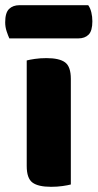

<svg xmlns="http://www.w3.org/2000/svg" viewBox="-47 -712 376 740"><path d="M150 8Q100 8 78 -8.5Q56 -25 56 -72V-479Q67 -482 87.5 -485Q108 -488 132 -488Q182 -488 204 -471.5Q226 -455 226 -408V-1Q215 2 194.5 5Q174 8 150 8ZM-11 -564Q-16 -575 -21.5 -591.5Q-27 -608 -27 -626Q-27 -663 -12 -677.5Q3 -692 28 -692H293Q301 -681 305 -664.5Q309 -648 309 -630Q309 -593 294.5 -578.5Q280 -564 255 -564Z"/></svg>

Font: Baloo Chettan 2 ExtraBold
Style: Regular
Weight: 800
Designer: Maithili Shingre, Unnati Kotecha and Ek Type
Foundry: Ek Type
Version: Version 1.640;hotconv 1.0.111;makeotfexe 2.5.65597; ttfautoh